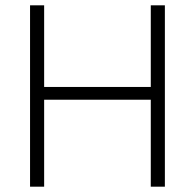

<svg xmlns="http://www.w3.org/2000/svg" viewBox="-20 -702 733 722"><path d="M93 0V-682H146V-375H547V-682H600V0H547V-327H146V0Z"/></svg>

Font: Outfit Extra Light
Style: Regular
Weight: 200
Designer: Rodrigo Fuenzalida
Foundry: fragTYPE
Version: Version 1.000